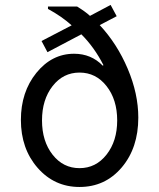

<svg xmlns="http://www.w3.org/2000/svg" viewBox="-20 -742 640 772"><path d="M147 -577.1 268.1 -640.1Q228 -676.3 172.9 -706.1V-715.8H290Q324.7 -694.3 341.8 -678.2L424.8 -722.2L449.2 -676.8L380.9 -641.1Q450.7 -566.4 493.4 -465.8Q536.1 -365.2 536.1 -269Q536.1 -147.5 469.5 -68.8Q402.8 9.8 299.8 9.8Q198.7 9.8 131.3 -67.1Q64 -144 64 -259.8Q64 -372.1 126.2 -449Q188.5 -525.9 277.8 -525.9Q346.7 -525.9 393.1 -478L396 -480Q359.4 -551.8 307.1 -604L170.9 -532.2ZM451.2 -257.8Q451.2 -341.3 408.4 -395.8Q365.7 -450.2 299.8 -450.2Q233.9 -450.2 191.4 -395.8Q148.9 -341.3 148.9 -257.8Q148.9 -174.3 191.4 -120.1Q233.9 -65.9 299.8 -65.9Q365.7 -65.9 408.4 -120.4Q451.2 -174.8 451.2 -257.8Z"/></svg>

Font: CommitMono
Style: Regular
Weight: 400
Monospace: yes
Designer: Eigil Nikolajsen
Foundry: Eigil Nikolajsen
Version: Version 1.143